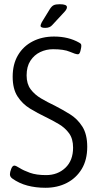

<svg xmlns="http://www.w3.org/2000/svg" viewBox="-20 -884 460 909"><path d="M195 5Q149 5 109.5 -5.5Q70 -16 38 -39Q27 -47 27 -59Q27 -69 33 -84.5Q39 -100 48 -100Q55 -100 73 -88.5Q91 -77 121.5 -66Q152 -55 198 -55Q253 -55 289.5 -89.5Q326 -124 326 -185Q326 -227 307 -253Q288 -279 258.5 -296.5Q229 -314 196 -330Q158 -348 122 -370Q86 -392 63 -427.5Q40 -463 40 -521Q40 -580 65 -622.5Q90 -665 134.5 -688Q179 -711 236 -711Q304 -711 355 -682Q362 -678 363.5 -675Q365 -672 365 -666Q365 -660 361 -643.5Q357 -627 349 -627Q338 -627 310.5 -639Q283 -651 231 -651Q199 -651 170.5 -637.5Q142 -624 124 -596.5Q106 -569 106 -527Q106 -487 125 -461.5Q144 -436 174.5 -418Q205 -400 239 -384Q276 -365 311.5 -343Q347 -321 370 -284.5Q393 -248 393 -189Q393 -127 367 -84Q341 -41 296.5 -18Q252 5 195 5ZM194 -752Q172 -752 172 -762Q172 -767 178 -779L216 -841Q225 -855 234.5 -859.5Q244 -864 263 -864Q297 -864 297 -850Q297 -843 291.5 -835.5Q286 -828 277 -819L227 -765Q216 -752 194 -752Z"/></svg>

Font: Asap Condensed Light
Style: Regular
Weight: 300
Width: 3
Designer: Pablo Cosgaya
Foundry: Omnibus-Type
Version: Version 3.001; ttfautohint (v1.8.4.7-5d5b)